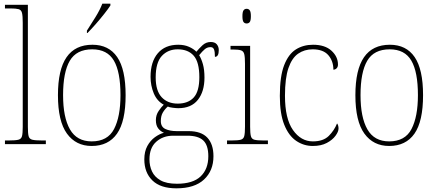

<svg xmlns="http://www.w3.org/2000/svg" viewBox="-20 -786 2386 1047"><path d="M7 0V-20H27Q64 -20 80 -24Q96 -28 100 -43.5Q104 -59 104 -94V-662Q104 -699 100 -715.5Q96 -732 81.5 -736Q67 -740 37 -740H7V-760H132V-94Q132 -59 136 -43.5Q140 -28 156.5 -24Q173 -20 209 -20H230V0Z M480 10Q394 10 345 -57.5Q296 -125 296 -267Q296 -406 343 -474Q390 -542 484 -542Q573 -542 619 -475Q665 -408 665 -267Q665 -124 618 -57Q571 10 480 10ZM480 -15Q567 -15 602 -82.5Q637 -150 637 -267Q637 -394 601 -455.5Q565 -517 483 -517Q397 -517 360.5 -454.5Q324 -392 324 -267Q324 -146 361.5 -80.5Q399 -15 480 -15ZM454 -619Q476 -653 500.5 -692.5Q525 -732 538 -766H582V-756Q571 -739 549 -711Q527 -683 502 -654.5Q477 -626 457 -606H454Z M942 241Q855 241 811 198Q767 155 767 83Q767 40 783.5 10Q800 -20 825 -38Q850 -56 874 -62Q856 -69 843 -85.5Q830 -102 830 -131Q830 -159 845.5 -181.5Q861 -204 873 -215Q836 -235 818.5 -277Q801 -319 801 -367Q801 -449 840.5 -495.5Q880 -542 952 -542Q985 -542 1010 -531Q1035 -520 1051 -504Q1064 -520 1083.5 -538.5Q1103 -557 1129 -557Q1152 -557 1162.5 -544Q1173 -531 1173 -513Q1173 -476 1152 -476Q1152 -504 1147 -516.5Q1142 -529 1128 -529Q1110 -529 1096.5 -517.5Q1083 -506 1066 -485Q1078 -466 1086.5 -436Q1095 -406 1095 -363Q1095 -287 1059 -241.5Q1023 -196 952 -196Q941 -196 921.5 -198.5Q902 -201 895 -205Q879 -191 868 -172.5Q857 -154 857 -126Q857 -94 882 -82.5Q907 -71 943 -71H1008Q1077 -71 1110.5 -35.5Q1144 0 1144 66Q1144 145 1092.5 193Q1041 241 942 241ZM949 -221Q1006 -221 1036.5 -254.5Q1067 -288 1067 -365Q1067 -447 1036.5 -482Q1006 -517 949 -517Q896 -517 862.5 -481Q829 -445 829 -364Q829 -291 861.5 -256Q894 -221 949 -221ZM945 216Q1032 216 1074 176Q1116 136 1116 66Q1116 6 1088.5 -20Q1061 -46 1002 -46H924Q869 -46 832 -13Q795 20 795 83Q795 119 809 149Q823 179 855.5 197.5Q888 216 945 216Z M1325 -658Q1314 -658 1308 -666Q1302 -674 1302 -698Q1302 -721 1308 -729.5Q1314 -738 1325 -738Q1336 -738 1342 -729.5Q1348 -721 1348 -698Q1348 -674 1342 -666Q1336 -658 1325 -658ZM1218 0V-20H1243Q1277 -20 1292.5 -24Q1308 -28 1312 -44Q1316 -60 1316 -95V-438Q1316 -474 1312 -490.5Q1308 -507 1294 -511.5Q1280 -516 1251 -516H1237V-536H1344V-95Q1344 -60 1348 -44Q1352 -28 1367.5 -24Q1383 -20 1417 -20H1441V0Z M1686 10Q1636 10 1595 -18Q1554 -46 1530 -106Q1506 -166 1506 -263Q1506 -370 1529.5 -430.5Q1553 -491 1593.5 -516.5Q1634 -542 1687 -542Q1752 -542 1787.5 -509.5Q1823 -477 1823 -434Q1823 -421 1815.5 -413.5Q1808 -406 1798 -406Q1798 -453 1770.5 -485Q1743 -517 1685 -517Q1640 -517 1606 -493.5Q1572 -470 1553 -415Q1534 -360 1534 -264Q1534 -139 1577.5 -77Q1621 -15 1686 -15Q1743 -15 1773 -45Q1803 -75 1818 -113Q1826 -103 1826 -85Q1826 -68 1809.5 -45.5Q1793 -23 1762 -6.5Q1731 10 1686 10Z M2102 10Q2016 10 1967 -57.5Q1918 -125 1918 -267Q1918 -406 1965 -474Q2012 -542 2106 -542Q2195 -542 2241 -475Q2287 -408 2287 -267Q2287 -124 2240 -57Q2193 10 2102 10ZM2102 -15Q2189 -15 2224 -82.5Q2259 -150 2259 -267Q2259 -394 2223 -455.5Q2187 -517 2105 -517Q2019 -517 1982.5 -454.5Q1946 -392 1946 -267Q1946 -146 1983.5 -80.5Q2021 -15 2102 -15Z"/></svg>

Font: Noto Serif Lao SemiCondensed Thin
Style: Regular
Weight: 100
Width: 4
Designer: Monotype Design Team
Foundry: Monotype Imaging Inc.
Version: Version 2.003; ttfautohint (v1.8.4.7-5d5b)